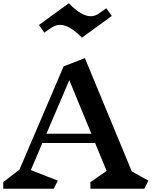

<svg xmlns="http://www.w3.org/2000/svg" viewBox="-22 -1163 934 1183"><path d="M867 0H535V-41L635 -110L564 -282H239L168 -115L334 -50L309 0H-2V-41L98 -118L370 -754L501 -805L790 -107L892 -50ZM405 -669 264 -339H541ZM537 -1063Q566 -1063 592 -1083L633 -1112L667 -1065L483 -931Q405 -1010 348 -1010Q319 -1010 290 -989L251 -962L218 -1009L402 -1143Q479 -1063 537 -1063Z"/></svg>

Font: Inknut Antiqua SemiBold
Style: Regular
Weight: 600
Designer: Claus Eggers Sørensen
Foundry: Claus Eggers Sørensen
Version: Version 1.003; ttfautohint (v1.8.2) -l 8 -r 50 -G 200 -x 14 